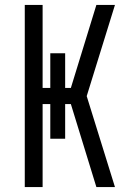

<svg xmlns="http://www.w3.org/2000/svg" viewBox="-20 -755 540 775"><path d="M369 0 266 -335H243V-195H183V-335H152V0H80V-735H152V-400H183V-540H243V-400H266L369 -735H444L330 -367L444 0Z"/></svg>

Font: HulyMono
Style: Regular
Weight: 400
Monospace: yes
Designer: Belleve Invis
Foundry: Belleve Invis
Version: Version 33.2.5; ttfautohint (v1.8.4)